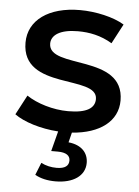

<svg xmlns="http://www.w3.org/2000/svg" viewBox="-54 -580 616 849"><g transform="rotate(5 254.0 -156.0)"><path d="M224 226C303 226 355 190 355 133C355 89 326 55 267 49L278 5C402 -4 480 -63 480 -155C480 -363 148 -264 148 -379C148 -417 187 -444 266 -444C317 -444 368 -434 418 -404L464 -491C417 -520 337 -538 267 -538C129 -538 39 -474 39 -374C39 -161 371 -261 371 -152C371 -112 336 -88 253 -88C186 -88 114 -110 68 -141L22 -54C63 -24 138 0 217 5L194 94H223C262 94 278 108 278 129C278 152 262 166 224 166C199 166 177 161 155 150L133 205C158 219 188 226 224 226Z"/></g></svg>

Font: Montserrat-Alt1 SemBd
Style: Regular
Weight: 600
Designer: Differentunic
Foundry: Differentunic
Version: Version 7.222